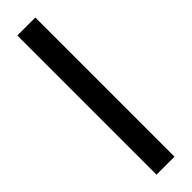

<svg xmlns="http://www.w3.org/2000/svg" viewBox="-309 -732 882 882"><g transform="rotate(-45 132.0 -291.0)"><path d="M73 161V-743H190V161Z"/></g></svg>

Font: Saira Semi Condensed SemiBold
Style: Regular
Weight: 600
Width: 4
Designer: Hector Gatti with collaboration of the Omnibus-Type team
Foundry: Omnibus-Type
Version: Version 1.001; ttfautohint (v1.8)